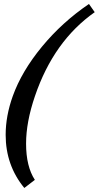

<svg xmlns="http://www.w3.org/2000/svg" viewBox="-20 -766 494 960"><path d="M101.6 173.8Q8.3 60.5 8.3 -91.8Q8.3 -186.5 43.9 -285.6Q88.4 -409.7 189.7 -532.5Q291 -655.3 424.8 -746.1L453.6 -705.1Q248.5 -561 154.8 -285.6Q110.4 -155.8 110.4 -47.9Q110.4 66.4 154.3 133.3Z"/></svg>

Font: Elstob 18pt
Style: Bold Italic
Weight: 700
Italic angle: -20°
Designer: Peter S. Baker
Version: Version 1.015